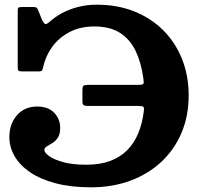

<svg xmlns="http://www.w3.org/2000/svg" viewBox="-20 -785 869 820"><path d="M20 -199.5Q20 -157 42.1 -118.4Q64.2 -79.7 108.1 -49.7Q152 -19.7 217.1 -2.4Q282.3 15 368.3 15L348.2 -81.5Q289.3 -81.5 249.5 -92.6Q209.8 -103.8 189.6 -118.5Q169.5 -133.3 169.5 -144.2Q169.5 -153.8 179.6 -159.8Q189.8 -165.8 203.3 -173.8Q216.8 -181.8 226.9 -196.8Q237 -211.8 237 -239Q237 -276.8 211.4 -303.4Q185.8 -330 139 -330Q85 -330 52.5 -292.9Q20 -255.8 20 -199.5ZM785.8 -377.5Q785.8 -461 757.8 -531.9Q729.8 -602.7 677.8 -655Q625.8 -707.3 553.6 -736.1Q481.5 -765 393.3 -765Q351.8 -765 314.3 -755.5Q276.8 -746 245.5 -729.3Q214.3 -712.5 190.8 -691Q179.3 -681.3 174 -682.3Q168.8 -683.3 160.3 -698.3L141.5 -745Q138 -751.2 135.1 -753.1Q132.3 -755 121.8 -755H73.2Q60.7 -755 58.2 -751.5Q55.7 -748 55.7 -735.7V-497.5Q55.7 -486.5 59.1 -483.2Q62.5 -480 74.2 -480H142.8Q156.8 -480 159.4 -484.1Q162 -488.2 164.5 -499Q174.5 -545.7 203.1 -585.1Q231.8 -624.5 277.3 -648.2Q322.8 -672 383.2 -672Q450 -672 492.7 -644.5Q535.5 -617 559.4 -567.2Q583.2 -517.5 592.2 -450.5Q594.7 -434 592.9 -428.3Q591 -422.5 571 -422.5H356Q340 -422.5 336 -418.4Q332 -414.3 332 -401.3V-352.5Q332 -339.5 337.1 -336Q342.2 -332.5 355.2 -332.5H569.5Q588.2 -332.5 592.2 -329Q596.2 -325.5 594 -308.7Q587.7 -257.5 570.4 -215.6Q553 -173.8 523.5 -143.8Q494 -113.8 450.6 -97.6Q407.2 -81.5 348.2 -81.5L368.3 15Q460.5 15 536.9 -13.4Q613.3 -41.7 669.1 -93.9Q725 -146 755.4 -218.1Q785.8 -290.2 785.8 -377.5Z"/></svg>

Font: Besley
Style: Regular
Weight: 400
Designer: Owen Earl
Foundry: indestructible type*
Version: Version 4.000